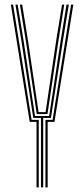

<svg xmlns="http://www.w3.org/2000/svg" viewBox="-20 -820 368 840"><path d="M159.2 0V-304H125.5L73 -644.8L47.5 -800H57.2L82.8 -644.8L133.2 -312.5H195L245.8 -644.8L271 -800H281L255.8 -644.8L202.8 -304H169V0ZM139.8 0V-286.8H110L27.5 -800H37.2L118.2 -295.5H149.5V0ZM178.8 0V-295.5H210L291 -800H300.8L218.2 -286.8H188.5V0ZM140.8 -321 92.5 -644.8 67 -800H77L102.2 -644.8L148.8 -329.5H179.5L226.2 -644.8L251.5 -800H261.2L236.2 -644.8L187.8 -321Z"/></svg>

Font: Big Shoulders Inline Text ExtraLight
Style: Regular
Weight: 250
Version: Version 2.002